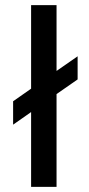

<svg xmlns="http://www.w3.org/2000/svg" viewBox="-20 -727 346 747"><path d="M200 0H101V-291L31 -242V-333L101 -382V-707H200V-451L282 -508V-418L200 -361Z"/></svg>

Font: Hind Medium
Style: Regular
Weight: 500
Designer: Manushi Parikh, Satya Rajpurohit
Foundry: Indian Type Foundry
Version: Version 1.201;PS 1.0;hotconv 1.0.78;makeotf.lib2.5.61930; tt